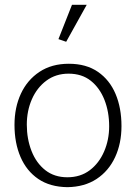

<svg xmlns="http://www.w3.org/2000/svg" viewBox="-20 -762 563 795"><path d="M259 13Q187 12 138.5 -21Q90 -54 65 -112Q40 -170 40 -245Q40 -317 66.5 -374Q93 -431 143.5 -464.5Q194 -498 265 -498Q337 -498 385.5 -464.5Q434 -431 458.5 -373Q483 -315 483 -240Q483 -168 456.5 -111Q430 -54 380 -21Q330 12 259 13ZM259 -28Q313 -28 351.5 -57Q390 -86 411 -134.5Q432 -183 432 -239Q432 -299 412.5 -348.5Q393 -398 356 -427.5Q319 -457 264 -457Q211 -457 172 -428Q133 -399 112 -351Q91 -303 91 -246Q91 -187 110.5 -137Q130 -87 167.5 -57.5Q205 -28 259 -28ZM254 -589 339 -742H278L222 -600Z"/></svg>

Font: Catamaran Thin Thin
Style: Regular
Weight: 250
Version: Version 2.000